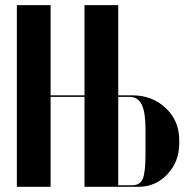

<svg xmlns="http://www.w3.org/2000/svg" viewBox="-20 -719 732 739"><path d="M44.9 -699.2H174.8V-352.1H305.2V-699.2H435.1V-352.1H488.8Q565.9 -352.1 617.9 -303Q669.9 -253.9 669.9 -180.2V-167Q669.9 -97.2 624.5 -48.6Q579.1 0 513.2 0H305.2V-346.2H174.8V0H44.9ZM540 -124V-223.1Q540 -287.1 525.4 -316.7Q510.7 -346.2 479 -346.2H435.1V-5.9H488.8Q518.6 -5.9 529.3 -30.5Q540 -55.2 540 -124Z"/></svg>

Font: Moniqa Black Display
Style: Regular
Weight: 900
Designer: Rajesh Rajput
Foundry: Rajesh Rajput
Version: Version 1.000